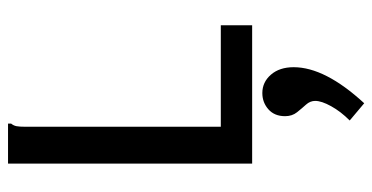

<svg xmlns="http://www.w3.org/2000/svg" viewBox="-250 -414 949 490"><g transform="rotate(-90 225.0 -168.5)"><path d="M53 -623H155V-615Q150 -609 148.5 -601.5Q147 -594 147 -578V-80H406V0H53ZM207 286 163 249Q186 226 199.5 201.5Q213 177 213 161Q213 148 203.5 137.5Q194 127 184 114.5Q174 102 174 84Q174 57 191.5 41.5Q209 26 233 26Q261 26 280 48Q299 70 299 106Q299 186 207 286Z"/></g></svg>

Font: Inconsolata SemiCondensed SemiBold
Style: Regular
Weight: 600
Width: 4
Monospace: yes
Designer: Raph Levien, Cyreal, Brenton Simpson
Foundry: Raph Levien, Cyreal, Google
Version: Version 3.001; ttfautohint (v1.8.2.53-6de2)